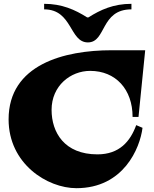

<svg xmlns="http://www.w3.org/2000/svg" viewBox="-20 -963 805 1005"><path d="M668 -914V-943C574 -943 506 -912 443 -872H436C373 -912 304 -943 211 -943V-914C360 -914 343 -741 440 -741C537 -741 505 -914 668 -914ZM693 -308C662 -223 605 -155 490 -155C317 -155 250 -270 250 -388C250 -514 349 -592 452 -592C585 -592 674 -496 674 -351H705L740 -700H564C317 -700 25 -626 25 -338C25 -106 227 22 380 22C627 22 713 -188 726 -294Z"/></svg>

Font: Ouroboros
Style: Regular
Weight: 400
Designer: Ariel Martín Pérez
Foundry: Velvetyne Type Foundry
Version: Version 2.001;hotconv 1.0.109;makeotfexe 2.5.65596